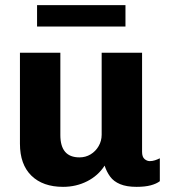

<svg xmlns="http://www.w3.org/2000/svg" viewBox="-20 -716 665 746"><path d="M225 10Q146.5 10 102 -33.5Q57.5 -77 57.5 -157.5V-511H214.5V-191Q214.5 -148 233 -126.2Q251.5 -104.5 289 -104.5Q312.5 -104.5 332 -116.2Q351.5 -128 363.2 -148.2Q375 -168.5 375 -192.5V-511H532V-126Q532 -106.5 541.5 -98.2Q551 -90 562 -90Q572 -90 582 -93.2Q592 -96.5 601 -101V-12Q588 -2 565.8 4Q543.5 10 510.5 10Q472 10 446.8 -0.5Q421.5 -11 407.8 -30Q394 -49 386.5 -72.5Q361.5 -33.5 318.8 -11.8Q276 10 225 10ZM124 -613V-696H467.5V-613Z"/></svg>

Font: Chivo Medium
Style: Regular
Weight: 500
Designer: Hector Gatti
Foundry: Omnibus-Type
Version: Version 2.002